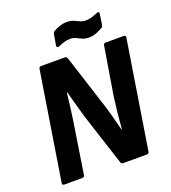

<svg xmlns="http://www.w3.org/2000/svg" viewBox="-149 -944 939 1054"><g transform="rotate(-20 320.5 -417.0)"><path d="M45 0Q32 0 34 -13L134 -642Q136 -655 147 -655H287Q297 -655 301 -642L390 -365Q406 -317 419 -269Q432 -221 443 -178H446Q449 -223 454 -270.5Q459 -318 465 -362L511 -642Q513 -655 523 -655H629Q643 -655 641 -642L541 -13Q539 0 528 0H388Q377 0 374 -13L294 -260Q275 -317 260 -372.5Q245 -428 233 -471H231Q225 -424 219 -374.5Q213 -325 205 -277L164 -13Q162 0 151 0ZM450 -712Q427 -712 410.5 -719.5Q394 -727 379.5 -734Q365 -741 348 -741Q329 -741 312 -735.5Q295 -730 277 -722Q270 -720 266 -722.5Q262 -725 263 -733L273 -791Q274 -798 275.5 -802Q277 -806 281 -809Q296 -818 317 -826Q338 -834 362 -834Q385 -834 401.5 -827Q418 -820 432 -813Q446 -806 464 -806Q483 -806 500.5 -811.5Q518 -817 535 -824Q542 -828 546 -824.5Q550 -821 548 -814L540 -756Q539 -750 537 -745.5Q535 -741 530 -738Q516 -730 495 -721Q474 -712 450 -712Z"/></g></svg>

Font: Sofia Sans Semi Condensed ExtraBold
Style: Italic
Weight: 800
Italic angle: -9°
Version: Version 4.100